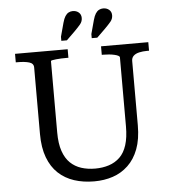

<svg xmlns="http://www.w3.org/2000/svg" viewBox="-60 -967 925 1032"><g transform="rotate(-5 402.0 -451.0)"><path d="M231 -269Q231 -209 245 -168.5Q259 -128 284 -104Q309 -80 343 -69Q377 -58 418 -58Q458 -58 492 -69Q526 -80 551 -104Q576 -128 589 -169Q602 -210 602 -270V-642Q602 -647 594.5 -651Q587 -655 574 -658Q561 -661 546 -662.5Q531 -664 516 -664H506V-710H761V-664H750Q727 -664 707.5 -659.5Q688 -655 677 -644.5Q666 -634 666 -617V-270Q666 -195 646 -142Q626 -89 590 -55Q554 -21 507.5 -5.5Q461 10 407 10Q348 10 299 -6Q250 -22 214 -55.5Q178 -89 158 -142Q138 -195 138 -269V-628Q138 -650 114 -657Q90 -664 53 -664H42V-710H326V-664H317Q303 -664 287.5 -663.5Q272 -663 259.5 -661.5Q247 -660 239 -658.5Q231 -657 231 -654ZM316 -854Q322 -876 330 -888.5Q338 -901 348.5 -906.5Q359 -912 371 -912Q390 -912 403 -901Q416 -890 416 -871Q416 -852 403.5 -837Q391 -822 371 -802L326 -758H296V-780ZM480 -854Q486 -876 494 -888.5Q502 -901 512.5 -906.5Q523 -912 535 -912Q554 -912 567 -901Q580 -890 580 -871Q580 -852 567.5 -837Q555 -822 535 -802L490 -758H460V-780Z"/></g></svg>

Font: Roboto Serif 28pt
Style: Regular
Weight: 400
Designer: Greg Gazdowicz
Foundry: Commercial Type
Version: Version 1.008